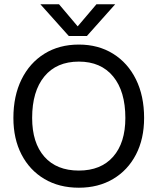

<svg xmlns="http://www.w3.org/2000/svg" viewBox="-20 -868 734 896"><path d="M385.5 -700H301L168.5 -848H255.5L342.5 -745L430 -848H517.5ZM42.5 -317.5Q42.5 -420.5 80.5 -497.5Q118.5 -574.5 187.2 -617.2Q256 -660 348 -660Q439 -660 507.8 -617.2Q576.5 -574.5 614.5 -497.5Q652.5 -420.5 652.5 -317.5Q652.5 -220 614.5 -146.8Q576.5 -73.5 507.8 -32.8Q439 8 348 8Q256 8 187.2 -32.8Q118.5 -73.5 80.5 -146.8Q42.5 -220 42.5 -317.5ZM565 -317.5Q565 -442 508 -511.2Q451 -580.5 348 -580.5Q244 -580.5 187 -511.2Q130 -442 130 -317.5Q130 -201.5 187 -136.8Q244 -72 348 -72Q451 -72 508 -136.8Q565 -201.5 565 -317.5Z"/></svg>

Font: Overused Grotesk
Style: Regular
Weight: 450
Version: Version 0.004